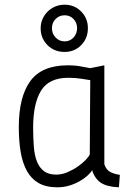

<svg xmlns="http://www.w3.org/2000/svg" viewBox="-20 -787 574 817"><path d="M153 -667Q153 -688 161 -706Q169 -724 182.5 -737.5Q196 -751 214.5 -759Q233 -767 255 -767Q297 -767 325.5 -738Q354 -709 354 -667Q354 -624 325.5 -595Q297 -566 255 -566Q211 -566 182 -595Q153 -624 153 -667ZM201 -667Q201 -644 216.5 -627.5Q232 -611 255 -611Q278 -611 293 -627.5Q308 -644 308 -667Q308 -690 293 -706Q278 -722 255 -722Q232 -722 216.5 -706Q201 -690 201 -667ZM424 -88Q432 -64 449.5 -55Q467 -46 490 -43L486 10Q435 8 409 -9.5Q383 -27 372 -63Q366 -52 352 -39.5Q338 -27 319 -16Q300 -5 275.5 2.5Q251 10 224 10Q176 10 144.5 -8Q113 -26 94.5 -59.5Q76 -93 68 -140Q60 -187 60 -246Q60 -375 109 -442Q158 -509 268 -509Q302 -509 326 -504Q350 -499 364 -497L424 -509ZM219 -44Q244 -44 268 -54.5Q292 -65 312 -79Q332 -93 345.5 -107.5Q359 -122 362 -130L364 -446Q350 -448 325.5 -452Q301 -456 271 -456Q188 -456 154.5 -401Q121 -346 121 -244Q121 -199 124 -162Q127 -125 137.5 -99Q148 -73 167.5 -58.5Q187 -44 219 -44Z"/></svg>

Font: Panefresco 250wt
Style: Regular
Weight: 300
Version: Version 1.000